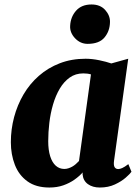

<svg xmlns="http://www.w3.org/2000/svg" viewBox="-20 -828 623 858"><path d="M489.5 -109Q487 -89.5 492.2 -81Q497.5 -72.5 508.5 -72.5Q515.5 -72.5 526 -77Q536.5 -81.5 553.5 -94.5L567.5 -60.5Q561.5 -51.5 542.2 -34.5Q523 -17.5 493.5 -3.8Q464 10 426 10Q394 10 372.8 -5.2Q351.5 -20.5 349 -49.5L349.5 -57.5Q334.5 -40.5 312.5 -25Q290.5 -9.5 262.8 0.2Q235 10 200.5 10Q141 10 102.8 -17.5Q64.5 -45 46.5 -91.2Q28.5 -137.5 28.5 -192.5Q28.5 -250 43 -304.5Q57.5 -359 85.2 -406.2Q113 -453.5 153.8 -489.2Q194.5 -525 247 -545.2Q299.5 -565.5 362.5 -565.5Q391.5 -565.5 423.8 -558.8Q456 -552 477.5 -544.5L553 -565.5ZM386.5 -495.5Q378.5 -498 369.8 -499Q361 -500 352 -500Q317.5 -500 291.5 -481.5Q265.5 -463 247 -431.8Q228.5 -400.5 217 -361Q205.5 -321.5 200.5 -279.2Q195.5 -237 195.5 -197Q195.5 -158 204.2 -130Q213 -102 229.2 -87.5Q245.5 -73 267.5 -73Q276.5 -73 285.2 -75.8Q294 -78.5 302.5 -83.2Q311 -88 318.5 -94.5Q326 -101 333 -108.5ZM371.5 -632Q339 -632 315.2 -657.2Q291.5 -682.5 293.5 -713Q295.5 -752.5 320 -780.2Q344.5 -808 389 -808Q428 -808 450 -783.5Q472 -759 471.5 -730Q471 -689.5 447.2 -660.8Q423.5 -632 371.5 -632Z"/></svg>

Font: Merriweather 24pt Black
Style: Italic
Weight: 900
Italic angle: -7.8°
Designer: Eben Sorkin
Foundry: Eben Sorkin
Version: Version 2.101